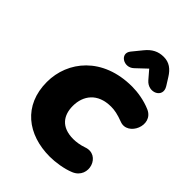

<svg xmlns="http://www.w3.org/2000/svg" viewBox="-271 -1092 1235 1235"><g transform="rotate(45 346.5 -474.5)"><path d="M412 12C461 12 533 2 585 -20C695 -66 640 -232 530 -191C499 -180 465 -175 439 -175C328 -175 286 -241 286 -324C286 -417 341 -495 464 -495C495 -495 527 -489 577 -470C673 -433 747 -600 641 -647C584 -672 518 -682 468 -682C200 -682 59 -504 59 -315C59 -102 211 12 412 12ZM393 -774 464 -841 513 -784C567 -721 665 -769 621 -839L589 -890C561 -935 527 -961 477 -961C427 -961 389 -941 355 -899L302 -834C257 -779 341 -725 393 -774Z"/></g></svg>

Font: SN Pro Black
Style: Italic
Weight: 900
Italic angle: -9°
Designer: Tobias Whetton
Foundry: Supernotes
Version: Version 1.001;Glyphs 3.2 (3249)